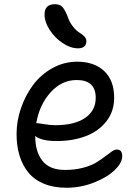

<svg xmlns="http://www.w3.org/2000/svg" viewBox="-20 -802 632 905"><path d="M347.2 -574.2Q312 -574.2 274.7 -599.4Q237.3 -624.5 213.6 -661.9Q189.9 -699.2 189.9 -732.9Q189.9 -782.2 238.8 -782.2Q260.3 -782.2 272.5 -770.8Q284.7 -759.3 298.8 -724.1Q308.1 -696.3 324.2 -676.5Q340.3 -656.7 353.8 -648.7Q367.2 -640.6 377.2 -630.6Q387.2 -620.6 387.2 -608.9Q387.2 -574.2 347.2 -574.2ZM293 83Q232.9 83 187.3 64.2Q141.6 45.4 113.8 11.2Q85.9 -22.9 72 -68.6Q58.1 -114.3 58.1 -170.9Q58.1 -231 78.6 -291.3Q99.1 -351.6 135.3 -400.6Q171.4 -449.7 226.3 -480.5Q281.2 -511.2 344.2 -511.2Q423.8 -511.2 470.9 -467.3Q518.1 -423.3 518.1 -340.8Q518.1 -277.3 481.7 -230.5Q445.3 -183.6 384.5 -160.4Q323.7 -137.2 247.1 -137.2Q174.8 -137.2 146 -161.1Q146 -87.4 179.7 -44.2Q213.4 -1 287.1 -1Q332.5 -1 370.6 -11Q408.7 -21 432.1 -35.2Q455.6 -49.3 473.6 -63.2Q491.7 -77.1 505.9 -87.2Q520 -97.2 530.8 -97.2Q556.2 -97.2 556.2 -65.9Q556.2 -34.7 520.5 -0.2Q484.9 34.2 422.6 58.6Q360.4 83 293 83ZM155.8 -221.2Q162.6 -221.2 189.7 -216.6Q216.8 -211.9 240.2 -211.9Q331.1 -211.9 381.1 -246.1Q431.2 -280.3 431.2 -340.8Q431.2 -424.8 341.8 -424.8Q270.5 -424.8 218 -366.2Q165.5 -307.6 150.9 -221.2Z"/></svg>

Font: Shantell Sans Irregular Bouncy
Style: Regular
Weight: 400
Designer: Stephen Nixon, Anya Danilova, Shantell Martin
Foundry: Arrow Type
Version: Version 1.006;[9816181b4]